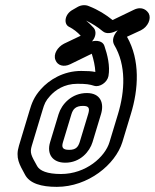

<svg xmlns="http://www.w3.org/2000/svg" viewBox="-20 -689 602 747"><path d="M338 -528C354 -546 355 -568 345 -580C336 -590 325 -601 315 -609C339 -597 360 -584 379 -568C395 -554 418 -561 438 -571C421 -552 415 -532 424 -515C472 -435 466 -334 439 -245L406 -136C389 -79 315 -12 217 -12C163 -12 135 -25 125 -42C101 -85 95 -94 104 -123L145 -259C153 -286 157 -296 175 -316C195 -338 229 -363 281 -363C315 -363 328 -361 347 -355C368 -349 397 -368 402 -393C409 -432 398 -476 386 -511C380 -529 357 -533 338 -528ZM294 -550 229 -519C204 -506 186 -478 196 -455C204 -434 228 -427 253 -439L337 -480C344 -458 350 -432 351 -409C337 -412 320 -413 296 -413C226 -413 171 -378 139 -342C112 -312 103 -286 95 -259L54 -123C39 -74 56 -49 77 -10C95 25 141 38 201 38C323 38 429 -49 456 -136L489 -245C519 -342 526 -455 474 -546L528 -571C556 -585 569 -616 559 -636C553 -647 534 -667 501 -651L418 -611C392 -632 362 -651 326 -665C313 -671 296 -670 282 -662L263 -651C231 -634 227 -596 248 -585C266 -576 281 -564 294 -550ZM318 -327C259 -327 220 -284 208 -245L175 -136C161 -90 184 -56 234 -56C293 -56 329 -100 340 -136L373 -245C386 -288 371 -327 318 -327ZM303 -277C326 -277 330 -268 323 -245L290 -136C284 -118 276 -106 249 -106C223 -106 219 -116 225 -136L258 -245C264 -264 274 -277 303 -277Z"/></svg>

Font: DIN Rundschrift
Style: BreitKontKu
Weight: 400
Width: 7
Version: Version 1.027